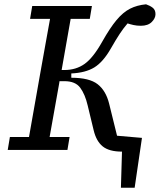

<svg xmlns="http://www.w3.org/2000/svg" viewBox="-20 -698 744 894"><path d="M416 -92 388 -208Q376 -259 353.5 -289.5Q331 -320 280 -320H257L256 -312Q245 -249 233.5 -186Q222 -123 211 -60H304L294 0H16L26 -60H115L168 -360Q179 -423 190.5 -485.5Q202 -548 213 -610H120L130 -670H408L398 -610H309L267 -372H280Q334 -372 374 -400.5Q414 -429 456 -504Q492 -568 522.5 -604.5Q553 -641 585.5 -657.5Q618 -674 660 -678Q678 -672 691 -662Q704 -652 704 -632Q704 -613 686.5 -595.5Q669 -578 636 -578Q617 -578 601.5 -581.5Q586 -585 574 -589Q555 -567 537.5 -540.5Q520 -514 496 -472Q460 -409 419 -384Q378 -359 312 -356V-336Q396 -336 434.5 -306Q473 -276 488 -216L525 -66L641 -56L607 176H543L548 8Q488 8 458 -16.5Q428 -41 416 -92Z"/></svg>

Font: Source Serif 4 Caption
Style: Italic
Weight: 400
Italic angle: -12°
Designer: Frank Grießhammer
Foundry: Adobe Systems Incorporated
Version: Version 4.004;hotconv 1.0.117;makeotfexe 2.5.65602